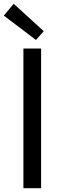

<svg xmlns="http://www.w3.org/2000/svg" viewBox="-23 -989 336 1009"><path d="M100 0V-734H193V0ZM166 -779 -3 -907 49 -969 207 -825Z"/></svg>

Font: Swei Fan Sans CJK TC
Style: Regular
Weight: 400
Version: Version 2.130